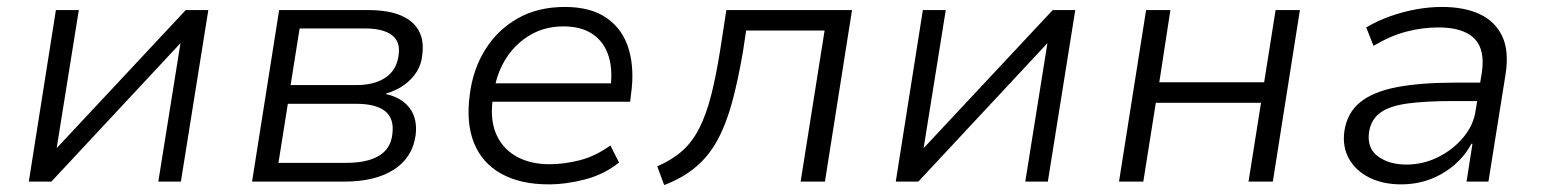

<svg xmlns="http://www.w3.org/2000/svg" viewBox="-20 -523 4445 553"><path d="M63 0 141 -494H207L143 -95H142L515 -494H580L501 0H436L500 -400H501L128 0Z M706 0 784 -494H1040Q1098 -494 1134.5 -478.5Q1171 -463 1186.5 -434Q1202 -405 1196 -364Q1194 -338 1180 -316Q1166 -294 1143.5 -278Q1121 -262 1093 -254L1092 -252Q1137 -242 1160 -211.5Q1183 -181 1177 -133Q1168 -69 1114.5 -34.5Q1061 0 972 0ZM782 -54H979Q1037 -54 1071 -74Q1105 -94 1110 -136Q1116 -182 1089 -203Q1062 -224 1007 -224H809ZM817 -278H1007Q1059 -278 1091 -300Q1123 -322 1128 -364Q1134 -403 1108.5 -422Q1083 -441 1032 -441H843Z M1560 8Q1479 8 1424 -22.5Q1369 -53 1345.5 -110.5Q1322 -168 1333 -250Q1342 -323 1377.5 -380Q1413 -437 1471 -470Q1529 -503 1607 -503Q1683 -503 1729 -470Q1775 -437 1791.5 -379.5Q1808 -322 1797 -248L1795 -230H1379L1388 -283H1762L1737 -261Q1746 -318 1733.5 -359.5Q1721 -401 1688 -424Q1655 -447 1603 -447Q1550 -447 1508.5 -423Q1467 -399 1440 -358.5Q1413 -318 1404 -267L1401 -249Q1390 -186 1407 -142Q1424 -98 1464.5 -74Q1505 -50 1563 -50Q1605 -50 1650 -61.5Q1695 -73 1738 -104L1763 -55Q1721 -21 1666 -6.5Q1611 8 1560 8Z M1893 10 1873 -44Q1915 -62 1944.5 -88Q1974 -114 1994 -153.5Q2014 -193 2028 -247.5Q2042 -302 2054 -377L2072 -494H2434L2356 0H2286L2355 -435H2129L2120 -375Q2106 -293 2089 -230Q2072 -167 2047 -120.5Q2022 -74 1984 -42Q1946 -10 1893 10Z M2560 0 2638 -494H2704L2640 -95H2639L3012 -494H3077L2998 0H2933L2997 -400H2998L2625 0Z M3203 0 3281 -494H3351L3319 -286H3621L3654 -494H3724L3646 0H3576L3612 -227H3309L3273 0Z M4015 8Q3963 8 3924 -11.5Q3885 -31 3865.5 -65.5Q3846 -100 3852 -145Q3860 -198 3897.5 -228.5Q3935 -259 4003.5 -272Q4072 -285 4170 -285H4256L4248 -232H4168Q4087 -232 4034.5 -225Q3982 -218 3955 -198Q3928 -178 3923 -141Q3917 -96 3949 -72.5Q3981 -49 4031 -49Q4078 -49 4121 -70Q4164 -91 4194 -126.5Q4224 -162 4230 -204L4248 -314Q4258 -381 4226 -412.5Q4194 -444 4123 -444Q4077 -444 4031 -432Q3985 -420 3936 -391L3915 -444Q3947 -463 3983.5 -476Q4020 -489 4058 -496Q4096 -503 4133 -503Q4198 -503 4242.5 -482Q4287 -461 4307 -418Q4327 -375 4316 -307L4267 0H4204L4221 -109H4218Q4200 -75 4169.5 -48.5Q4139 -22 4100 -7Q4061 8 4015 8Z"/></svg>

Font: Nunito Sans 7pt Light
Style: Italic
Weight: 300
Italic angle: -9°
Designer: Vernon Adams
Foundry: Vernon Adams
Version: Version 3.101;gftools[0.9.27]